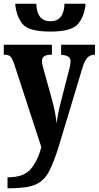

<svg xmlns="http://www.w3.org/2000/svg" viewBox="-22 -774 525 1021"><path d="M18 227H35Q121 227 166.5 207.5Q212 188 238.5 138Q265 88 293 -4L416 -412Q428 -452 443 -467.5Q458 -483 480 -483H483V-536H303V-483L307 -482Q353 -479 353 -450Q353 -424 343 -394L295 -206Q285 -166 279 -118Q277 -139 271.5 -170.5Q266 -202 256 -239L212 -397Q208 -412 204.5 -425.5Q201 -439 201 -450Q201 -483 250 -483H254V-536H-2V-483H3Q22 -483 32 -474.5Q42 -466 53 -435L198 9Q178 81 141.5 125Q105 169 18 169ZM247 -606Q360 -606 394 -648Q428 -690 433 -754H321Q318 -661 246 -661Q174 -661 171 -754H59Q64 -689 97 -647.5Q130 -606 247 -606Z"/></svg>

Font: Noto Serif ExtraCondensed Extra
Style: Regular
Weight: 800
Width: 3
Designer: Monotype Design Team
Foundry: Monotype Imaging Inc.
Version: Version 1.002